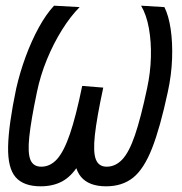

<svg xmlns="http://www.w3.org/2000/svg" viewBox="-20 -641 640 675"><path d="M353 14Q293 14 265 -19Q237 -52 239 -129Q241 -206 269 -339L343 -333Q320 -226 313.5 -166Q307 -106 317 -80.5Q327 -55 355 -55Q386 -55 410 -80.5Q434 -106 454.5 -166Q475 -226 497 -330Q509 -385 510.5 -439.5Q512 -494 503.5 -541.5Q495 -589 476 -621L558 -616Q573 -586 580 -539Q587 -492 585 -435Q583 -378 570 -318Q543 -192 514.5 -119.5Q486 -47 448 -16.5Q410 14 353 14ZM123 14Q63 14 35 -18Q7 -50 8.5 -125.5Q10 -201 37 -330Q50 -387 70.5 -442.5Q91 -498 116.5 -544.5Q142 -591 170 -621L260 -616Q228 -584 198 -536Q168 -488 145 -432Q122 -376 110 -318Q89 -218 83 -160.5Q77 -103 87 -79Q97 -55 125 -55Q157 -55 181 -82Q205 -109 226 -170.5Q247 -232 269 -339L343 -333Q322 -233 301 -166Q280 -99 255 -59.5Q230 -20 198 -3Q166 14 123 14Z"/></svg>

Font: Victor Mono
Style: Italic
Weight: 400
Italic angle: -12°
Monospace: yes
Designer: Rune Bjørnerås
Version: Version 1.561;gftools[0.9.30]